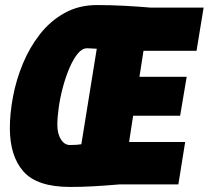

<svg xmlns="http://www.w3.org/2000/svg" viewBox="-20 -730 826 760"><path d="M686 0H452Q394 5 348 7.5Q302 10 258 10Q127 10 73 -51Q19 -112 19 -223Q19 -281 31.5 -347.5Q44 -414 70.5 -478Q97 -542 138 -594.5Q179 -647 235.5 -678.5Q292 -710 364 -710Q418 -710 473.5 -707Q529 -704 575 -700H786L758 -529H548L532 -426H719L693 -272H507L491 -168H713ZM302 -159 363 -537Q355 -537 346 -538Q337 -539 325 -539Q305 -539 287.5 -517.5Q270 -496 255 -461Q240 -426 229 -385Q218 -344 212.5 -304.5Q207 -265 207 -235Q207 -201 221 -178.5Q235 -156 257 -156Q285 -156 302 -159Z"/></svg>

Font: Georama SemiCondensed Black
Style: Italic
Weight: 900
Width: 4
Italic angle: -9°
Designer: Jean-Baptiste Levee
Foundry: Production Type
Version: Version 1.000